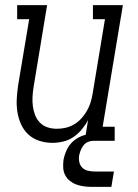

<svg xmlns="http://www.w3.org/2000/svg" viewBox="-20 -550 540 750"><path d="M185 8Q158 8 133.5 0Q109 -8 91 -24.5Q73 -41 62.5 -64Q52 -87 48 -112.5Q44 -138 45.5 -164.5Q47 -191 51 -218L94 -475H47V-530H164L111 -209Q108 -190 107 -171Q106 -152 108.5 -134Q111 -116 117.5 -99.5Q124 -83 136.5 -70.5Q149 -58 166 -52.5Q183 -47 202 -47Q220 -47 237 -51Q254 -55 270 -64.5Q286 -74 298.5 -88Q311 -102 320 -118Q329 -134 334 -150.5Q339 -167 342 -185L390 -475H343V-530H460L381 -55H428V0H311L324 -81Q314 -62 299.5 -44.5Q285 -27 266.5 -14.5Q248 -2 226.5 3Q205 8 185 8ZM340 180Q324 180 308.5 178Q293 176 279 171Q265 166 253.5 157Q242 148 235 135Q228 122 227 106.5Q226 91 228 75Q232 54 241.5 34Q251 14 268.5 -0.5Q286 -15 307.5 -21.5Q329 -28 349 -28L345 0Q334 0 323.5 4.5Q313 9 306 18Q299 27 295 37.5Q291 48 289 58Q287 71 290 84Q293 97 302 105.5Q311 114 324 117Q337 120 350 120H425L415 180Z"/></svg>

Font: Iosevka Slab Light Oblique
Style: Regular
Weight: 300
Italic angle: -9°
Monospace: yes
Designer: Belleve Invis
Foundry: Belleve Invis
Version: Version 11.1.1; ttfautohint (v1.8.3)